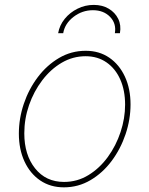

<svg xmlns="http://www.w3.org/2000/svg" viewBox="-20 -764 619 795"><path d="M244.6 11.7Q188.5 11.7 146.5 -16.8Q104.5 -45.4 81.3 -95.7Q58.1 -146 58.1 -210.9Q58.1 -273.4 78.6 -334.2Q99.1 -395 136.5 -444.6Q173.8 -494.1 224.4 -523.9Q274.9 -553.7 335 -553.7Q391.1 -553.7 432.6 -525.1Q474.1 -496.6 497.3 -446.5Q520.5 -396.5 520.5 -331.5Q520.5 -269.5 500 -208.5Q479.5 -147.5 442.4 -97.7Q405.3 -47.9 354.7 -18.1Q304.2 11.7 244.6 11.7ZM245.1 -10.7Q300.3 -10.7 346.4 -39.1Q392.6 -67.4 426.5 -114Q460.4 -160.6 479.2 -217.3Q498 -273.9 498 -330.6Q498 -389.6 478 -434.8Q458 -480 421.1 -505.6Q384.3 -531.2 334.5 -531.2Q281.7 -531.2 235.8 -504.4Q189.9 -477.5 155 -431.6Q120.1 -385.7 100.3 -328.9Q80.6 -272 80.6 -211.9Q80.6 -123 125.2 -66.9Q169.9 -10.7 245.1 -10.7ZM368.2 -743.7Q403.8 -743.7 430.2 -728Q456.5 -712.4 469.5 -686Q482.4 -659.7 476.6 -626.5H455.6Q462.4 -666.5 435.8 -694.1Q409.2 -721.7 364.7 -721.7Q320.3 -721.7 284.4 -694.1Q248.5 -666.5 241.7 -626.5H220.7Q226.6 -659.7 248 -686Q269.5 -712.4 301 -728Q332.5 -743.7 368.2 -743.7Z"/></svg>

Font: Inter Thin
Style: Italic
Weight: 250
Italic angle: -9.3988°
Designer: Rasmus Andersson
Foundry: rsms
Version: Version 4.001;git-66647c0bb